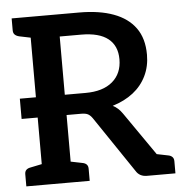

<svg xmlns="http://www.w3.org/2000/svg" viewBox="-52 -771 788 821"><g transform="rotate(-5 342.0 -360.5)"><path d="M33 -289V-376H210V-289ZM102 0V-721H318Q404 -721 465 -698.5Q526 -676 558.5 -631Q591 -586 591 -516Q591 -466 571 -425Q551 -384 514.5 -355.5Q478 -327 426 -311Q449 -300 467 -274L657 0H546Q514 0 499 -25L337 -265Q328 -278 318 -283.5Q308 -289 288 -289H226V0ZM226 -376H315Q390 -376 431 -411Q472 -446 472 -507Q472 -565 433.5 -595.5Q395 -626 318 -626H226ZM568 0 517 -105 582 -92ZM28 0V-52Q28 -64 34.5 -70.5Q41 -77 53 -79L116 -92L129 0ZM129 -721 116 -629 53 -642Q41 -645 34.5 -651.5Q28 -658 28 -670V-721ZM199 0 211 -92 275 -79Q287 -77 293.5 -70.5Q300 -64 300 -52V0ZM568 0 580 -92 644 -79Q655 -77 661.5 -70.5Q668 -64 668 -52V0Z"/></g></svg>

Font: Aleo SemiBold
Style: Regular
Weight: 600
Designer: Alessio Laiso
Foundry: Alessio Laiso
Version: Version 2.001;gftools[0.9.29]